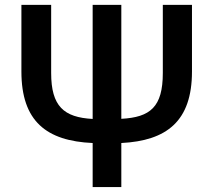

<svg xmlns="http://www.w3.org/2000/svg" viewBox="-20 -755 861 775"><path d="M354 0H469.7V-177.7C653.3 -187 754.9 -266.1 754.9 -466.3V-735.4H637.2V-460.4C637.2 -322.8 586.4 -281.7 469.7 -275.4V-735.4H354V-274.9C237.3 -281.2 186.5 -326.2 186.5 -460.4V-735.4H66.4V-466.3C66.4 -265.1 168 -186 354 -177.7Z"/></svg>

Font: Winston SemiBold
Style: Regular
Weight: 600
Designer: Vernon Adams, Kim Jin-seong, David Berlow, Cristiano Sobral
Foundry: The Winston Project Authors
Version: Version 3.004